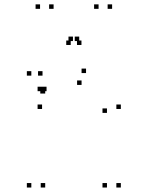

<svg xmlns="http://www.w3.org/2000/svg" viewBox="-20 -828 660 858"><path d="M180 -410V-430H160V-410ZM170 -490V-510H150V-490ZM120 -490V-510H100V-490ZM120 10V-10H100V10ZM182 10V-10H162V10ZM182 -410V-430H162V-410ZM520 -341V-361H500V-341ZM364.5 -501.5V-521.5H344.5V-501.5ZM188 -420.5V-440.5H168V-420.5ZM168 -420.5V-440.5H148V-420.5ZM168 -341V-361H148V-341ZM344.5 -448.5V-468.5H324.5V-448.5ZM458 -323.5V-343.5H438V-323.5ZM458 10V-10H438V10ZM520 10V-10H500V10ZM219.5 -788.5V-808.5H199.5V-788.5ZM334 -644.5V-664.5H314V-644.5ZM306 -644.5V-664.5H286V-644.5ZM420.5 -788.5V-808.5H400.5V-788.5ZM481 -788.5V-808.5H461V-788.5ZM344 -627V-647H324V-627ZM296 -627V-647H276V-627ZM159 -788.5V-808.5H139V-788.5Z"/></svg>

Font: Monaspace Neon Dots Var
Style: Regular
Weight: 400
Designer: Riley Cran and the Lettermatic Team
Version: Version 1.100 (Monaspace Neon Dots)